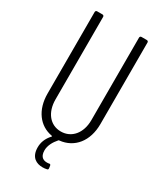

<svg xmlns="http://www.w3.org/2000/svg" viewBox="-217 -780 880 1038"><g transform="rotate(30 223.0 -261.0)"><path d="M335 -690V-175C335 -94 289 -39 222 -39C155 -39 111 -94 111 -175V-690C111 -696 107 -700 101 -700H68C62 -700 58 -696 58 -690V-181C58 -79 111 -9 191 5C195 6 195 8 193 10C167 38 157 68 157 97C157 161 197 178 233 178C243 178 252 177 260 175C265 174 267 172 267 167C267 166 267 165 267 164L265 150C264 145 262 142 257 142C256 142 254 143 253 143C224 147 197 138 197 93C197 63 213 34 235 9C236 8 238 7 240 7C329 -2 388 -74 388 -181V-690C388 -696 384 -700 378 -700H345C339 -700 335 -696 335 -690Z"/></g></svg>

Font: Barlow Condensed Light
Style: Regular
Weight: 300
Width: 3
Designer: Jeremy Tribby
Foundry: Tribby Type
Version: Version 1.422;hotconv 1.0.109;makeotfexe 2.5.65596